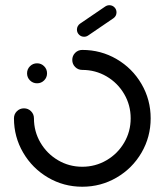

<svg xmlns="http://www.w3.org/2000/svg" viewBox="-20 -711 629 733"><path d="M83.3 -431.1Q83.3 -447 94.4 -458.1Q105.6 -469.3 121.5 -469.3Q137.4 -469.3 148.5 -458.1Q159.6 -447 159.6 -431.1Q159.6 -415.2 148.5 -404.1Q137.4 -393 121.5 -393Q105.6 -393 94.4 -404.1Q83.3 -415.2 83.3 -431.1ZM255.9 -482.2Q255.9 -498.1 267 -509.3Q278.1 -520.4 294.1 -520.4Q365.2 -520.4 425.2 -485.4Q485.2 -450.4 520.2 -390.4Q555.2 -330.4 555.2 -259.3Q555.2 -188.1 520.2 -128.1Q485.2 -68.1 425.2 -33.1Q365.2 1.9 294.1 1.9Q223 1.9 163.1 -33.3Q103.3 -68.5 68.3 -128.5Q33.3 -188.5 33.3 -259.3Q33.3 -275.2 44.4 -286.3Q55.6 -297.4 71.5 -297.4Q87.4 -297.4 98.5 -286.3Q109.6 -275.2 109.6 -259.3Q109.6 -208.9 134.4 -166.5Q159.3 -124.1 201.5 -99.3Q243.7 -74.4 294.1 -74.4Q344.4 -74.4 386.9 -99.3Q429.3 -124.1 454.1 -166.5Q478.9 -208.9 478.9 -259.3Q478.9 -309.6 454.1 -352Q429.3 -394.4 386.9 -419.3Q344.4 -444.1 294.1 -444.1Q278.1 -444.1 267 -455.2Q255.9 -466.3 255.9 -482.2ZM301.1 -570.7Q289.6 -570.7 281.7 -578.7Q273.7 -586.7 273.7 -598.1Q273.7 -605.2 276.9 -610.9Q280 -616.7 285.2 -620.4L381.9 -686.3Q389.3 -691.1 397.4 -691.1Q408.9 -691.1 416.9 -683.1Q424.8 -675.2 424.8 -663.7Q424.8 -656.7 421.7 -650.9Q418.5 -645.2 413.3 -641.5L316.7 -575.6Q309.6 -570.7 301.1 -570.7Z"/></svg>

Font: 26F Galaxy Sans
Style: Bold
Weight: 700
Designer: C₂₉H₂₅N₃O₅
Version: Version 1.100